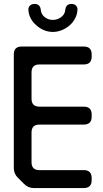

<svg xmlns="http://www.w3.org/2000/svg" viewBox="-20 -947 525 974"><path d="M102 -14Q123 7 151 7H405Q445 7 445 -33V-44Q445 -84 405 -84H180Q140 -84 140 -124V-275Q140 -315 180 -315H405Q445 -315 445 -355V-366Q445 -406 405 -406H180Q140 -406 140 -446V-580Q140 -620 180 -620H405Q445 -620 445 -660V-671Q445 -711 405 -711H90Q50 -711 50 -671V-95Q50 -66 70 -46ZM124 -901Q124 -877 135 -855.5Q146 -834 164 -819Q181 -803 203 -794Q225 -785 248 -785Q271 -785 293.5 -794Q316 -803 334 -819Q351 -834 362 -855.5Q373 -877 373 -901Q373 -911 365 -919Q357 -927 342 -927Q314 -927 311 -896Q309 -874 290 -860Q271 -846 248 -846Q225 -846 207 -860Q189 -874 187 -896Q184 -927 156 -927Q141 -927 132.5 -919Q124 -911 124 -901Z"/></svg>

Font: WDXL Lubrifont TC
Style: Regular
Weight: 400
Designer: [WDXL Lubrifont] Copyright 2020-2022 (c) NightFurySL2001, Skr-ZERO; [ZCOOL QingKe HuangYou] Copyright 2018-2022 (c) The 
Version: Version 2.001;hotconv 1.1.1;makeotfexe 2.6.0